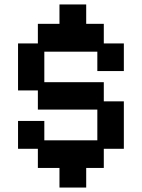

<svg xmlns="http://www.w3.org/2000/svg" viewBox="-20 -743 637 862"><path d="M247 99V11H150V-75H61V-200H179V-113H417V-251H150V-337H61V-548H150V-636H247V-723H367V-636H446V-548H536V-424H417V-511H179V-374H446V-288H536V-75H446V11H367V99Z"/></svg>

Font: Pixelify Sans SemiBold
Style: Regular
Weight: 600
Designer: Stefie Justprince
Foundry: Typecalism Foundryline
Version: Version 1.000